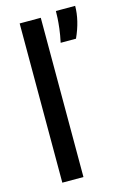

<svg xmlns="http://www.w3.org/2000/svg" viewBox="-110 -748 517 799"><g transform="rotate(-15 149.0 -348.5)"><path d="M56 0V-686H147V0ZM200 -564Q207 -597 210 -622.5Q213 -648 214 -666Q215 -684 215 -697H298Q298 -666 290 -632.5Q282 -599 266 -564Z"/></g></svg>

Font: Bricolage Grotesque 72pt
Style: Regular
Weight: 400
Version: Version 1.001;gftools[0.9.33.dev8+g029e19f]